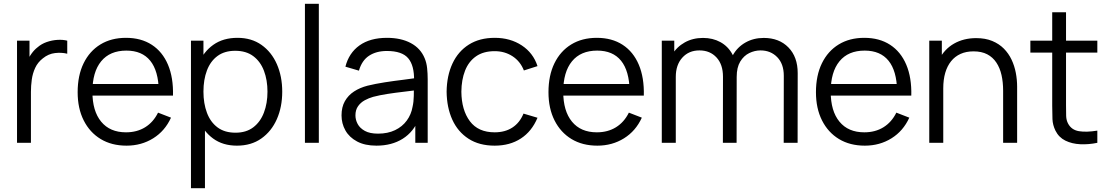

<svg xmlns="http://www.w3.org/2000/svg" viewBox="-20 -755 5858 1015"><path d="M70 0V-540H136V-410L123 -427Q132 -451 146.5 -471.2Q161 -491.5 178 -504.5Q199 -523 227 -532.8Q255 -542.5 283.5 -544.2Q312 -546 335.5 -540V-471Q306 -478.5 271 -474.5Q236 -470.5 206.5 -446.5Q179.5 -425.5 166 -396.2Q152.5 -367 148 -334.2Q143.5 -301.5 143.5 -269.5V0Z M649 15Q570 15 512.2 -20Q454.5 -55 422.5 -118.5Q390.5 -182 390.5 -267.5Q390.5 -356 422 -420.5Q453.5 -485 510.8 -520Q568 -555 646 -555Q726 -555 782.5 -518.2Q839 -481.5 868 -413Q897 -344.5 894.5 -249.5H819.5V-275.5Q817.5 -380.5 774.2 -434Q731 -487.5 648 -487.5Q561 -487.5 514.8 -431Q468.5 -374.5 468.5 -270Q468.5 -168 514.8 -111.8Q561 -55.5 646 -55.5Q704 -55.5 747.2 -82.2Q790.5 -109 815.5 -159.5L884 -133Q852 -62.5 789.8 -23.8Q727.5 15 649 15ZM442.5 -249.5V-311H855V-249.5Z M1232.5 15Q1158 15 1106.5 -22.8Q1055 -60.5 1028.5 -125.2Q1002 -190 1002 -270.5Q1002 -352.5 1028.8 -416.8Q1055.5 -481 1107.5 -518Q1159.5 -555 1235.5 -555Q1309.5 -555 1362.5 -517.5Q1415.5 -480 1443.8 -415.5Q1472 -351 1472 -270.5Q1472 -189.5 1443.5 -125Q1415 -60.5 1361.5 -22.8Q1308 15 1232.5 15ZM989.5 240V-540H1055.5V-133.5H1063.5V240ZM1225 -53.5Q1281.5 -53.5 1319 -82Q1356.5 -110.5 1375.2 -159.8Q1394 -209 1394 -270.5Q1394 -331.5 1375.5 -380.5Q1357 -429.5 1319.2 -458Q1281.5 -486.5 1223.5 -486.5Q1167 -486.5 1129.8 -459Q1092.5 -431.5 1074 -382.8Q1055.5 -334 1055.5 -270.5Q1055.5 -208 1074 -158.8Q1092.5 -109.5 1130 -81.5Q1167.5 -53.5 1225 -53.5Z M1592 0V-735H1665.5V0Z M1970 15Q1909 15 1867.8 -7Q1826.5 -29 1806 -65.5Q1785.5 -102 1785.5 -145Q1785.5 -189 1803.2 -220.2Q1821 -251.5 1851.8 -271.5Q1882.5 -291.5 1923 -302Q1964 -312 2013.8 -319.8Q2063.5 -327.5 2111.2 -333.2Q2159 -339 2195 -344.5L2169 -328.5Q2170.5 -408.5 2138 -447Q2105.5 -485.5 2025 -485.5Q1969.5 -485.5 1931.2 -460.5Q1893 -435.5 1877.5 -381.5L1806 -402.5Q1824.5 -475 1880.5 -515Q1936.5 -555 2026 -555Q2100 -555 2151.8 -527.2Q2203.5 -499.5 2225 -447Q2235 -423.5 2238 -394.5Q2241 -365.5 2241 -335.5V0H2175.5V-135.5L2194.5 -127.5Q2167 -58 2109 -21.5Q2051 15 1970 15ZM1978.5 -48.5Q2030 -48.5 2068.5 -67Q2107 -85.5 2130.5 -117.8Q2154 -150 2161 -190.5Q2167 -216.5 2167.5 -247.8Q2168 -279 2168 -294.5L2196 -280Q2158.5 -275 2114.8 -270Q2071 -265 2028.8 -258.5Q1986.5 -252 1952.5 -243Q1929.5 -236.5 1908 -224.8Q1886.5 -213 1872.8 -193.5Q1859 -174 1859 -145Q1859 -121.5 1870.8 -99.5Q1882.5 -77.5 1908.8 -63Q1935 -48.5 1978.5 -48.5Z M2595 15Q2513.5 15 2457 -21.5Q2400.5 -58 2371.2 -122.2Q2342 -186.5 2341 -270Q2342 -355 2372 -419.2Q2402 -483.5 2458.5 -519.2Q2515 -555 2595.5 -555Q2677.5 -555 2738.2 -515Q2799 -475 2821.5 -405.5L2749.5 -382.5Q2730.5 -431 2689.2 -457.8Q2648 -484.5 2595 -484.5Q2535.5 -484.5 2496.5 -457.2Q2457.5 -430 2438.5 -381.5Q2419.5 -333 2419 -270Q2420 -173 2464 -114.2Q2508 -55.5 2595 -55.5Q2650 -55.5 2688.8 -80.8Q2727.5 -106 2747.5 -154.5L2821.5 -132.5Q2791.5 -60.5 2733.5 -22.8Q2675.5 15 2595 15Z M3138 15Q3059 15 3001.2 -20Q2943.5 -55 2911.5 -118.5Q2879.5 -182 2879.5 -267.5Q2879.5 -356 2911 -420.5Q2942.5 -485 2999.8 -520Q3057 -555 3135 -555Q3215 -555 3271.5 -518.2Q3328 -481.5 3357 -413Q3386 -344.5 3383.5 -249.5H3308.5V-275.5Q3306.5 -380.5 3263.2 -434Q3220 -487.5 3137 -487.5Q3050 -487.5 3003.8 -431Q2957.5 -374.5 2957.5 -270Q2957.5 -168 3003.8 -111.8Q3050 -55.5 3135 -55.5Q3193 -55.5 3236.2 -82.2Q3279.5 -109 3304.5 -159.5L3373 -133Q3341 -62.5 3278.8 -23.8Q3216.5 15 3138 15ZM2931.5 -249.5V-311H3344V-249.5Z M4123 0 4123.5 -354.5Q4123.5 -417 4088.8 -452.8Q4054 -488.5 4000.5 -488.5Q3970 -488.5 3941 -474.5Q3912 -460.5 3893.2 -429.5Q3874.5 -398.5 3874.5 -348.5L3831 -361Q3829.5 -419 3853.8 -462.5Q3878 -506 3920.8 -530.2Q3963.5 -554.5 4017.5 -554.5Q4099 -554.5 4148 -504.2Q4197 -454 4197 -368.5L4196.5 0ZM3478.5 0V-540H3544.5V-407H3552.5V0ZM3801.5 0 3802 -349.5Q3802 -414 3767.8 -451.2Q3733.5 -488.5 3677.5 -488.5Q3621.5 -488.5 3587 -450.2Q3552.5 -412 3552.5 -348.5L3508.5 -372.5Q3508.5 -424.5 3533 -465.8Q3557.5 -507 3600 -530.8Q3642.5 -554.5 3696.5 -554.5Q3748 -554.5 3788.2 -532.5Q3828.5 -510.5 3851.5 -468.5Q3874.5 -426.5 3874.5 -366.5L3874 0Z M4552 15Q4473 15 4415.2 -20Q4357.5 -55 4325.5 -118.5Q4293.5 -182 4293.5 -267.5Q4293.5 -356 4325 -420.5Q4356.5 -485 4413.8 -520Q4471 -555 4549 -555Q4629 -555 4685.5 -518.2Q4742 -481.5 4771 -413Q4800 -344.5 4797.5 -249.5H4722.5V-275.5Q4720.5 -380.5 4677.2 -434Q4634 -487.5 4551 -487.5Q4464 -487.5 4417.8 -431Q4371.5 -374.5 4371.5 -270Q4371.5 -168 4417.8 -111.8Q4464 -55.5 4549 -55.5Q4607 -55.5 4650.2 -82.2Q4693.5 -109 4718.5 -159.5L4787 -133Q4755 -62.5 4692.8 -23.8Q4630.5 15 4552 15ZM4345.5 -249.5V-311H4758V-249.5Z M5283 0V-275.5Q5283 -320.5 5274.5 -358.2Q5266 -396 5247.2 -424.2Q5228.5 -452.5 5198.8 -468Q5169 -483.5 5126.5 -483.5Q5087.5 -483.5 5057.8 -470Q5028 -456.5 5007.8 -431.2Q4987.5 -406 4977 -370Q4966.5 -334 4966.5 -288L4914.5 -299.5Q4914.5 -382.5 4943.5 -439Q4972.5 -495.5 5023.5 -524.5Q5074.5 -553.5 5140.5 -553.5Q5189 -553.5 5225.2 -538.5Q5261.5 -523.5 5286.8 -498Q5312 -472.5 5327.5 -439.8Q5343 -407 5350 -370.2Q5357 -333.5 5357 -297V0ZM4892.5 0V-540H4959V-407H4966.5V0Z M5781 0Q5735.5 9.5 5691.2 7.5Q5647 5.5 5612.2 -11.5Q5577.5 -28.5 5559.5 -64.5Q5545 -94.5 5543.8 -125.2Q5542.5 -156 5542.5 -195.5V-690H5615.5V-198.5Q5615.5 -164.5 5616.2 -141.8Q5617 -119 5626.5 -101.5Q5644.5 -68 5683.8 -61.5Q5723 -55 5781 -64.5ZM5427 -477V-540H5781V-477Z"/></svg>

Font: Manrope ExtraLight
Style: Regular
Weight: 400
Version: Version 4.504